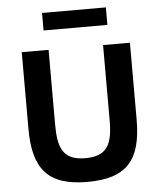

<svg xmlns="http://www.w3.org/2000/svg" viewBox="-59 -918 820 983"><g transform="rotate(-5 351.0 -426.0)"><path d="M350 -107C234.4 -107 211 -173.7 211 -292V-676H73V-282C73 -74.8 148.2 15 351 15C555.1 15 629 -74.6 629 -282V-676H491V-290C491 -167.9 464.8 -107 350 -107ZM194 -777H522V-867H194Z"/></g></svg>

Font: Fog Sans
Style: Bold
Weight: 700
Foundry: Intel Corporation
Version: Version 1.00